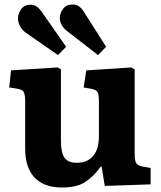

<svg xmlns="http://www.w3.org/2000/svg" viewBox="-20 -820 717 854"><path d="M256 14Q175 14 133.5 -30.5Q92 -75 92 -157V-363Q92 -395 87 -408Q82 -421 59 -425L21 -431L29 -507L236 -520L251 -511V-198Q251 -140 267 -118Q283 -96 322 -96Q369 -96 394.5 -126.5Q420 -157 420 -215V-364Q420 -400 414 -410.5Q408 -421 386 -425L352 -431L364 -507L564 -520L579 -511V-135Q579 -106 585.5 -95Q592 -84 611 -80L650 -73V0L446 7L432 -79H428Q399 -38 361.5 -12Q324 14 256 14ZM416 -575 282 -679Q263 -693 254.5 -708.5Q246 -724 246 -740Q246 -760 260 -780Q274 -800 303 -800Q317 -800 328.5 -793.5Q340 -787 352 -769L452 -612ZM238 -575 97 -673Q78 -686 69 -703.5Q60 -721 60 -738Q60 -759 74 -779Q88 -799 117 -799Q130 -799 141.5 -792Q153 -785 166 -767L274 -612Z"/></svg>

Font: Literata
Style: Bold
Weight: 700
Designer: Latin by Veronika Burian and Jose Scaglione. Greek by Irene Vlachou. Cyrillic by Vera Evstafieva.
Foundry: TypeTogether
Version: Version 3.103; ttfautohint (v1.8.4.7-5d5b);gftools[0.9.29]